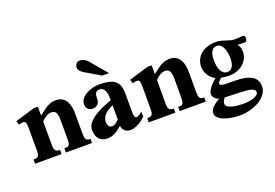

<svg xmlns="http://www.w3.org/2000/svg" viewBox="-97 -822 1817 1267"><g transform="rotate(-20 811.5 -188.5)"><path d="M238.8 0V-29.3Q250.5 -29.3 258.3 -30.5Q266.1 -31.7 270.8 -36.9Q275.4 -42 277.3 -52.5Q279.3 -63 279.3 -81.1V-213.9Q279.3 -250.5 270 -266.4Q260.7 -282.2 237.3 -282.2Q221.7 -282.2 203.4 -272.2Q185.1 -262.2 168.5 -244.1V-81.1Q168.5 -64.9 170.4 -54.9Q172.4 -44.9 176.8 -39.3Q181.2 -33.7 189 -31.5Q196.8 -29.3 208.5 -29.3V0H22V-29.3Q35.2 -29.3 43.2 -31.2Q51.3 -33.2 55.7 -39.1Q60.1 -44.9 61.8 -54.9Q63.5 -64.9 63.5 -81.1V-234.4Q63.5 -263.7 59.1 -273.9Q54.7 -284.2 43 -284.2Q36.6 -284.2 27.1 -282.7Q17.6 -281.2 11.2 -278.8L2.4 -306.2L139.2 -347.2H168.5V-285.6Q184.6 -296.4 198 -307.4Q211.4 -318.4 225.8 -327.1Q240.2 -335.9 256.3 -341.6Q272.5 -347.2 293.5 -347.2Q320.8 -347.2 338.4 -335.9Q356 -324.7 366.2 -306.4Q376.5 -288.1 380.4 -265.4Q384.3 -242.7 384.3 -220.2V-81.1Q384.3 -64.9 386 -54.9Q387.7 -44.9 392.1 -39.1Q396.5 -33.2 403.8 -31.2Q411.1 -29.3 422.4 -29.3V0Z M798.8 -48.8Q793.9 -43 783.2 -33.7Q772.5 -24.4 758.1 -15.4Q743.7 -6.3 726.3 0.2Q709 6.8 690.9 6.8Q679.2 6.8 668.9 2.7Q658.7 -1.5 651.1 -8.5Q643.6 -15.6 639.2 -24.7Q634.8 -33.7 634.8 -43.9Q622.6 -33.7 610.6 -24.4Q598.6 -15.1 585.9 -8.1Q573.2 -1 559.3 2.9Q545.4 6.8 529.8 6.8Q492.2 6.8 471.9 -16.1Q451.7 -39.1 451.7 -80.1Q451.7 -107.9 470.9 -130.4Q490.2 -152.8 518.3 -170.4Q546.4 -188 578.1 -201.2Q609.9 -214.4 634.8 -223.1V-236.8Q634.8 -253.9 632.1 -268.3Q629.4 -282.7 624 -293.2Q618.7 -303.7 610.1 -309.6Q601.6 -315.4 589.8 -315.4Q570.8 -315.4 562.5 -304.4Q554.2 -293.5 554.2 -262.2Q554.2 -253.9 551.8 -244.9Q549.3 -235.8 543.7 -228.5Q538.1 -221.2 528.8 -216.3Q519.5 -211.4 505.4 -211.4Q484.9 -211.4 472.4 -223.6Q460 -235.8 460 -257.3Q460 -278.8 473.4 -295.7Q486.8 -312.5 507.3 -324Q527.8 -335.4 552 -341.3Q576.2 -347.2 597.7 -347.2Q636.7 -347.2 664.1 -341.1Q691.4 -335 708.5 -321Q725.6 -307.1 733.2 -285.2Q740.7 -263.2 740.7 -231.9V-131.8Q740.7 -117.7 741 -102.5Q741.2 -87.4 742.7 -77.6Q743.7 -70.8 747.1 -65.2Q750.5 -59.6 758.8 -59.6Q762.7 -59.6 768.6 -62.5Q774.4 -65.4 780.3 -69.3Q786.1 -73.2 791.3 -77.4Q796.4 -81.5 798.8 -84.5ZM634.8 -188Q611.3 -177.7 595.9 -166.7Q580.6 -155.8 571.5 -144.5Q562.5 -133.3 558.8 -121.3Q555.2 -109.4 555.2 -97.2Q555.2 -81.5 563 -69.8Q570.8 -58.1 585.4 -58.1Q597.7 -58.1 610.6 -66.9Q623.5 -75.7 634.8 -87.9ZM638.2 -395 533.7 -456.5Q515.1 -467.8 506.1 -478Q497.1 -488.3 497.1 -501Q497.1 -517.1 506.6 -528.3Q516.1 -539.6 532.7 -539.6Q547.4 -539.6 561.3 -532.5Q575.2 -525.4 587.9 -510.7L686 -395Z M1037.6 0V-29.3Q1049.3 -29.3 1057.1 -30.5Q1064.9 -31.7 1069.6 -36.9Q1074.2 -42 1076.2 -52.5Q1078.1 -63 1078.1 -81.1V-213.9Q1078.1 -250.5 1068.8 -266.4Q1059.6 -282.2 1036.1 -282.2Q1020.5 -282.2 1002.2 -272.2Q983.9 -262.2 967.3 -244.1V-81.1Q967.3 -64.9 969.2 -54.9Q971.2 -44.9 975.6 -39.3Q980 -33.7 987.8 -31.5Q995.6 -29.3 1007.3 -29.3V0H820.8V-29.3Q834 -29.3 842 -31.2Q850.1 -33.2 854.5 -39.1Q858.9 -44.9 860.6 -54.9Q862.3 -64.9 862.3 -81.1V-234.4Q862.3 -263.7 857.9 -273.9Q853.5 -284.2 841.8 -284.2Q835.4 -284.2 825.9 -282.7Q816.4 -281.2 810.1 -278.8L801.3 -306.2L938 -347.2H967.3V-285.6Q983.4 -296.4 996.8 -307.4Q1010.3 -318.4 1024.7 -327.1Q1039.1 -335.9 1055.2 -341.6Q1071.3 -347.2 1092.3 -347.2Q1119.6 -347.2 1137.2 -335.9Q1154.8 -324.7 1165 -306.4Q1175.3 -288.1 1179.2 -265.4Q1183.1 -242.7 1183.1 -220.2V-81.1Q1183.1 -64.9 1184.8 -54.9Q1186.5 -44.9 1190.9 -39.1Q1195.3 -33.2 1202.6 -31.2Q1210 -29.3 1221.2 -29.3V0Z M1613.3 -302.2Q1613.3 -290.5 1608.9 -284.4Q1604.5 -278.3 1592.3 -278.3Q1587.4 -278.3 1581.1 -278.6Q1574.7 -278.8 1568.1 -279.1Q1561.5 -279.3 1555.7 -279.8Q1549.8 -280.3 1546.4 -280.3Q1555.7 -270 1560.1 -255.4Q1564.5 -240.7 1564.5 -226.6Q1564.5 -205.6 1555.7 -184.3Q1546.9 -163.1 1529.3 -146.2Q1511.7 -129.4 1485.4 -118.7Q1459 -107.9 1423.8 -107.9Q1410.6 -107.9 1397.2 -109.6Q1383.8 -111.3 1371.1 -113.8Q1361.3 -106 1353 -97.4Q1344.7 -88.9 1344.7 -80.1Q1344.7 -71.8 1356 -68.6Q1367.2 -65.4 1385.5 -64.7Q1403.8 -64 1427 -64.2Q1450.2 -64.5 1474.6 -63Q1499 -61.5 1522.2 -56.9Q1545.4 -52.2 1563.7 -42Q1582 -31.7 1593.3 -14.2Q1604.5 3.4 1604.5 30.8Q1604.5 53.2 1595 71.8Q1585.4 90.3 1569.6 105.2Q1553.7 120.1 1533.2 130.9Q1512.7 141.6 1490.7 148.9Q1468.8 156.2 1446.5 159.7Q1424.3 163.1 1405.8 163.1Q1371.1 163.1 1341.1 157.7Q1311 152.3 1288.8 142.8Q1266.6 133.3 1253.7 119.9Q1240.7 106.4 1240.7 90.3Q1240.7 71.8 1256.8 52.7Q1272.9 33.7 1311 11.7Q1291.5 6.3 1280.3 -6.8Q1269 -20 1269 -34.2Q1269 -43.9 1274.7 -55.2Q1280.3 -66.4 1289.3 -78.4Q1298.3 -90.3 1310.3 -102.1Q1322.3 -113.8 1335 -124.5Q1323.7 -129.4 1312.3 -138.9Q1300.8 -148.4 1291.7 -161.6Q1282.7 -174.8 1276.9 -190.9Q1271 -207 1271 -225.1Q1271 -253.4 1282 -276.1Q1293 -298.8 1312.5 -314.5Q1332 -330.1 1358.4 -338.6Q1384.8 -347.2 1415 -347.2Q1436.5 -347.2 1452.6 -343Q1468.8 -338.9 1482.9 -334Q1497.1 -329.1 1511.2 -325Q1525.4 -320.8 1543 -320.8Q1547.9 -320.8 1554.9 -321.3Q1562 -321.8 1569.6 -322Q1577.1 -322.3 1584.5 -322.8Q1591.8 -323.2 1596.7 -323.2Q1606.4 -323.2 1609.9 -318.8Q1613.3 -314.5 1613.3 -302.2ZM1472.2 -212.9Q1472.2 -226.6 1469.7 -245.1Q1467.3 -263.7 1460.9 -280.5Q1454.6 -297.4 1443.4 -309.1Q1432.1 -320.8 1414.1 -320.8Q1399.4 -320.8 1389.6 -313.5Q1379.9 -306.2 1374.3 -294.7Q1368.7 -283.2 1366.5 -269Q1364.3 -254.9 1364.3 -241.2Q1364.3 -223.6 1366.7 -204.8Q1369.1 -186 1375.7 -170.4Q1382.3 -154.8 1393.8 -144.8Q1405.3 -134.8 1423.8 -134.8Q1438.5 -134.8 1447.8 -142.3Q1457 -149.9 1462.6 -161.4Q1468.3 -172.9 1470.2 -186.5Q1472.2 -200.2 1472.2 -212.9ZM1558.1 54.7Q1558.1 43.5 1548.8 37.1Q1539.6 30.8 1526.9 27.8Q1512.7 24.4 1489.3 22.7Q1465.8 21 1440.2 20Q1414.6 19 1389.9 18.3Q1365.2 17.6 1348.1 16.6Q1337.9 28.8 1334.2 38.6Q1330.6 48.3 1330.6 55.2Q1330.6 68.4 1343 76.9Q1355.5 85.4 1373.8 90.1Q1392.1 94.7 1412.6 96.7Q1433.1 98.6 1448.7 98.6Q1465.3 98.6 1484.4 96.4Q1503.4 94.2 1519.8 89.1Q1536.1 84 1547.1 75.7Q1558.1 67.4 1558.1 54.7Z"/></g></svg>

Font: Scheherazade
Style: Bold
Weight: 700
Version: Version 2.100 (build 932/914)